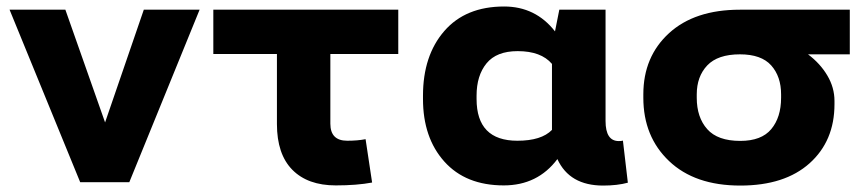

<svg xmlns="http://www.w3.org/2000/svg" viewBox="-20 -558 2635 588"><path d="M225.6 0 9.3 -528.3H180.2L301.8 -183.1L420.4 -528.3H591.3L376 0Z M633.3 -392.6V-528.3H1199.7V-392.6H991.7V-179.2Q991.7 -127 1043.5 -127Q1075.2 -127 1099.6 -131.8L1119.6 1Q1073.2 9.8 1008.3 9.8Q922.4 9.8 875.2 -38.1Q828.1 -85.9 828.1 -178.2V-392.6Z M1275.4 -254.9V-265.1Q1275.4 -387.7 1340.6 -462.9Q1405.8 -538.1 1523.9 -538.1Q1620.1 -538.1 1679.7 -461.9L1692.9 -528.3H1834.5V-187.5Q1834.5 -126 1875 -126Q1884.3 -126 1887.7 -127.4L1902.8 1.5Q1870.6 10.3 1827.1 10.3Q1724.1 10.3 1687 -70.8Q1626.5 9.8 1522.9 9.8Q1406.2 9.8 1340.8 -63.2Q1275.4 -136.2 1275.4 -254.9ZM1439.5 -265.1V-254.9Q1439.5 -127 1564.5 -127Q1638.2 -127 1670.4 -160.2V-362.3Q1637.2 -401.4 1565.4 -401.4Q1500.5 -401.4 1470 -364Q1439.5 -326.7 1439.5 -265.1Z M1950.2 -258.8V-269Q1950.2 -384.3 2028.8 -456.3Q2107.4 -528.3 2246.1 -528.3H2582.5V-391.6H2454.6Q2492.2 -363.3 2513.9 -326.4Q2535.6 -289.6 2535.6 -249V-238.8Q2535.6 -126.5 2459.5 -58.1Q2383.3 10.3 2247.1 10.3Q2107.9 10.3 2029.1 -64.7Q1950.2 -139.6 1950.2 -258.8ZM2246.1 -391.6Q2178.2 -391.6 2146 -357.7Q2113.8 -323.7 2113.8 -269V-258.8Q2113.8 -198.7 2145.8 -162.6Q2177.7 -126.5 2247.1 -126.5Q2312 -126.5 2342 -162.6Q2372.1 -198.7 2372.1 -258.8V-269Q2372.1 -323.7 2341.8 -357.7Q2311.5 -391.6 2246.1 -391.6Z"/></svg>

Font: Bert Sans Black
Style: Regular
Weight: 900
Designer: Christian Robertson, Adam Twardoch, & Cristiano Sobral
Foundry: Google
Version: Version 12.135;January 10, 2020;FontCreator 12.0.0.2547 64-b